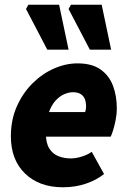

<svg xmlns="http://www.w3.org/2000/svg" viewBox="-20 -780 542 812"><path d="M246 12Q146 12 86 -46Q26 -104 26 -204Q26 -273 51 -329.5Q76 -386 117 -427Q158 -468 208 -490Q258 -512 308 -512Q369 -512 405.5 -486Q442 -460 458 -417Q474 -374 474 -322Q474 -297 469 -272Q464 -247 458 -228Q452 -209 448 -202H146L158 -306H340Q342 -311 343 -317Q344 -323 344 -330Q344 -347 339 -360.5Q334 -374 321.5 -382Q309 -390 288 -390Q272 -390 252.5 -382Q233 -374 215 -354.5Q197 -335 185.5 -301.5Q174 -268 174 -216Q174 -175 188.5 -152Q203 -129 227 -119.5Q251 -110 280 -110Q301 -110 326.5 -118Q352 -126 368 -138L420 -44Q389 -19 344 -3.5Q299 12 246 12ZM180 -570 90 -742 100 -760H230L270 -570ZM360 -570 270 -742 280 -760H410L450 -570Z"/></svg>

Font: Source Sans 3 Black
Style: Italic
Weight: 900
Italic angle: -11°
Designer: Paul D. Hunt
Foundry: Adobe
Version: Version 3.052;hotconv 1.1.0;makeotfexe 2.6.0